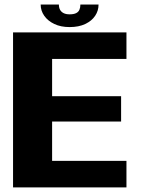

<svg xmlns="http://www.w3.org/2000/svg" viewBox="-20 -816 617 836"><path d="M36.8 0H530.6V-115.6H206.9V-286.9H507.3V-397.1H206.9V-559.4H530.6V-675H36.8ZM283.1 -698.1Q323.2 -698.1 351.3 -711.6Q379.5 -725 394.3 -747.2Q409.1 -769.4 409.1 -796.2H330Q330 -783 325.7 -773.3Q321.4 -763.6 311 -758.6Q300.7 -753.6 283.1 -753.6Q267.5 -753.6 257.2 -758.7Q246.9 -763.8 241.6 -773.2Q236.4 -782.7 236.4 -796.2H157.1Q157.1 -769.4 172.7 -747.2Q188.3 -725 216.4 -711.6Q244.5 -698.1 283.1 -698.1Z"/></svg>

Font: Anybody Thin
Style: Regular
Weight: 100
Designer: Tyler Finck
Foundry: Etcetera Type Company
Version: Version 1.114;gftools[0.9.25]